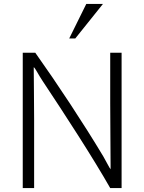

<svg xmlns="http://www.w3.org/2000/svg" viewBox="-20 -959 736 979"><path d="M96 0H154V-353C154 -443 152 -572 152 -616C158 -616 176 -577 198 -545C311 -375 454 -155 542 0H600V-690H542V-433C542 -324 544 -171 544 -96C538 -102 526 -128 507 -161C407 -328 273 -531 160 -690H96ZM333 -763H364L505 -939H420Z"/></svg>

Font: Repo Light
Style: Regular
Weight: 300
Designer: Stefan Peev
Foundry: Context Ltd
Version: Version 001.502